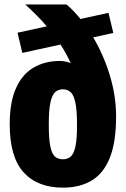

<svg xmlns="http://www.w3.org/2000/svg" viewBox="-20 -828 564 860"><path d="M262 12.5Q148 12.5 85.8 -56Q23.5 -124.5 23.5 -271Q23.5 -370.5 51.8 -433.2Q80 -496 130.8 -525.5Q181.5 -555 248.5 -555Q271.5 -555 296.5 -545.5Q278 -587 251 -628.5L80 -591L58.5 -681.5L189.5 -710Q167.5 -736 143.2 -760.2Q119 -784.5 93 -808H278Q310.5 -780 340.5 -743L466 -770.5L487.5 -680.5L397.5 -660.5Q444 -582.5 472 -490.2Q500 -398 500 -306.5Q500 -191.5 472 -121.5Q444 -51.5 390.8 -19.5Q337.5 12.5 262 12.5ZM262 -114.5Q282.5 -114.5 296.5 -126.5Q310.5 -138.5 317.8 -171.5Q325 -204.5 325 -268Q325 -334.5 317.5 -369Q310 -403.5 295.8 -415.8Q281.5 -428 261.5 -428Q241.5 -428 227.5 -415.8Q213.5 -403.5 206 -369.8Q198.5 -336 198.5 -270.5Q198.5 -205 205.5 -171.5Q212.5 -138 226.8 -126.2Q241 -114.5 262 -114.5Z"/></svg>

Font: Encode Sans Cnd XBd
Style: Regular
Weight: 800
Width: 3
Designer: Multiple Designers
Foundry: Impallari Type
Version: Version 3.002; ttfautohint (v1.8.3) -l 8 -r 50 -G 200 -x 14 